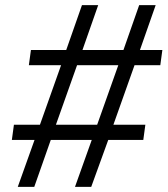

<svg xmlns="http://www.w3.org/2000/svg" viewBox="-20 -725 650 745"><path d="M49 0 114 -182H26L34 -241H135L217 -472H92L100 -531H237L298 -705H361L300 -531H459L520 -705H584L523 -531H610L602 -472H502L420 -241H544L536 -182H400L334 0H271L336 -182H177L113 0ZM197 -241H357L439 -472H279Z"/></svg>

Font: Nunito Sans 12pt
Style: Italic
Weight: 400
Italic angle: -9°
Designer: Vernon Adams
Foundry: Vernon Adams
Version: Version 3.101;gftools[0.9.27]